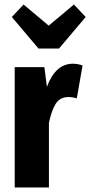

<svg xmlns="http://www.w3.org/2000/svg" viewBox="-20 -827 398 847"><path d="M240.2 -612.8H149.9L32.2 -752L84 -807.1L194.8 -713.9L306.2 -807.1L357.9 -752ZM187 -443.8Q224.6 -545.9 301.8 -545.9Q323.2 -545.9 344.2 -538.1L318.8 -393.1Q300.8 -398.9 282.2 -398.9Q245.1 -398.9 226.6 -370.4Q208 -341.8 195.8 -285.2V0H44.9V-530.8H175.8Z"/></svg>

Font: Fira Sans Compressed
Style: Bold
Weight: 700
Width: 1
Designer: Carrois Corporate & Edenspiekermann AG
Foundry: Carrois Corporate GbR & Edenspiekermann AG
Version: Version 4.203;PS 004.203;hotconv 1.0.88;makeotf.lib2.5.64775